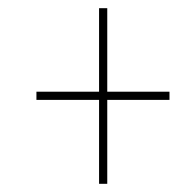

<svg xmlns="http://www.w3.org/2000/svg" viewBox="-20 -592 465 469"><path d="M222 -143V-348H69V-368H222V-572H242V-368H394V-348H242V-143Z"/></svg>

Font: Noto Serif Display ExtraCondensed Black
Style: Italic
Weight: 900
Width: 2
Italic angle: -12°
Designer: Monotype Design Team
Foundry: Monotype Imaging Inc.
Version: Version 2.009